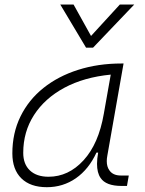

<svg xmlns="http://www.w3.org/2000/svg" viewBox="-20 -796 626 827"><path d="M181.6 10.3Q110.8 10.3 72 -27.8Q33.2 -65.9 33.2 -135.3Q33.2 -223.1 68.4 -294.7Q103.5 -366.2 167 -417Q230.5 -467.8 316.4 -495.1Q402.3 -522.5 503.4 -522.5H512.2L442.4 -126Q439.9 -113.3 439.9 -102.1Q439.9 -78.1 450.7 -63Q465.8 -40 500.5 -40H534.7L526.9 4.9H503.9Q436 4.9 413.1 -29.8Q397.9 -51.8 397.9 -90.3Q397.9 -111.8 402.8 -138.7H395.5Q362.3 -66.9 306.9 -28.3Q251.5 10.3 181.6 10.3ZM189 -34.7Q274.9 -34.7 339.8 -105.5Q404.8 -176.3 427.2 -306.2L457 -474.6Q341.8 -463.4 257.3 -418Q172.9 -372.6 126.5 -300.5Q80.1 -228.5 80.1 -137.7Q80.1 -88.9 108.9 -61.8Q137.7 -34.7 189 -34.7ZM350.6 -590.8 239.7 -776.4H296.9L372.1 -641.1L496.1 -776.4H558.1L380.9 -590.8Z"/></svg>

Font: CaskaydiaCove NFP ExtraLight
Style: Italic
Weight: 200
Italic angle: -10°
Designer: Aaron Bell
Foundry: Saja Typeworks
Version: Version 2111.001; VTT 6.35;Nerd Fonts 3.1.1